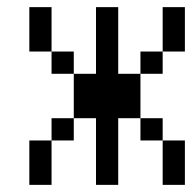

<svg xmlns="http://www.w3.org/2000/svg" viewBox="-20 -520 540 540"><path d="M62.5 -125Q62.5 -125 62.5 0H125Q125 0 125 -125ZM250 -187.5V0H312.5V-187.5H375V-125H437.5Q437.5 -125 437.5 0H500Q500 0 500 -125H437.5V-187.5H375Q375 -187.5 375 -312.5H312.5V-500H250V-312.5H187.5Q187.5 -312.5 187.5 -187.5H125V-125H187.5V-187.5ZM187.5 -312.5V-375H125V-312.5ZM375 -312.5H437.5V-375H375ZM125 -375Q125 -375 125 -500H62.5Q62.5 -500 62.5 -375ZM437.5 -375H500Q500 -375 500 -500H437.5Q437.5 -500 437.5 -375Z"/></svg>

Font: UnifontExMono
Style: Regular
Weight: 500
Version: Version 15.0.06